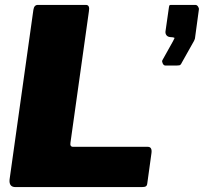

<svg xmlns="http://www.w3.org/2000/svg" viewBox="-20 -762 830 782"><path d="M116 -722Q119 -742 134 -742H330Q347 -742 342 -715L267 -181Q264 -164 278 -164H582Q600 -164 597 -139L580 -16Q579 -6 574 -3Q569 0 557 0H43Q16 0 19 -31L116 -722ZM654 -495Q647 -495 643 -503Q639 -511 641 -516L684 -593Q689 -603 690.5 -606Q692 -609 684 -610L673 -611Q663 -612 658 -618.5Q653 -625 654 -634L668 -732Q669 -740 671 -741Q673 -742 679 -742H776Q782 -742 786.5 -735.5Q791 -729 790 -723L774 -605Q773 -602 772 -599.5Q771 -597 770 -595L720 -506Q716 -497 710.5 -496Q705 -495 691 -495Z"/></svg>

Font: Libre Franklin Black
Style: Italic
Weight: 900
Italic angle: -8°
Designer: Pablo Impallari, Rodrigo Fuenzalida, Nhung Nguyen
Foundry: Impallari Type
Version: Version 3.000